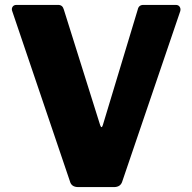

<svg xmlns="http://www.w3.org/2000/svg" viewBox="-20 -762 783 782"><path d="M696 -742Q707 -742 712 -734Q717 -726 714 -716L478 -23Q471 0 444 0H299Q271 0 265 -23L30 -716Q26 -726 31 -734Q36 -742 47 -742H217Q235 -742 240 -723L388 -252Q394 -236 399 -253L541 -723Q545 -742 564 -742H696Z"/></svg>

Font: Libre Franklin ExtraBold
Style: Regular
Weight: 800
Designer: Pablo Impallari, Rodrigo Fuenzalida, Nhung Nguyen
Foundry: Impallari Type
Version: Version 3.000